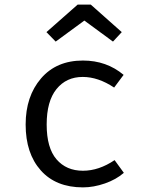

<svg xmlns="http://www.w3.org/2000/svg" viewBox="-20 -800 640 831"><path d="M221 -620 181 -661 316 -780H373L507 -661L469 -620L345 -711ZM339 -61Q408 -61 476 -107L516 -52Q483 -23 434 -6Q385 11 339 11Q222 11 156.5 -62.5Q91 -136 91 -261Q91 -383 157.5 -460.5Q224 -538 339 -538Q441 -538 515 -476L474 -421Q405 -467 338 -467Q267 -467 224.5 -414.5Q182 -362 182 -261Q182 -160 224.5 -110.5Q267 -61 339 -61Z"/></svg>

Font: Fira Mono
Style: Regular
Weight: 400
Designer: Carrois Corporate & Edenspiekermann AG
Foundry: Carrois Corporate GbR & Edenspiekermann AG
Version: Version 3.206;PS 003.206;hotconv 1.0.70;makeotf.lib2.5.58329